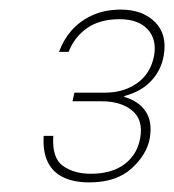

<svg xmlns="http://www.w3.org/2000/svg" viewBox="-20 -727 363 400"><path d="M103 -619Q112 -644 129 -663.5Q146 -683 172 -695Q198 -707 232 -707Q277 -707 303 -681Q329 -655 321 -611Q316 -581 295 -558.5Q274 -536 239 -527V-525Q268 -517 283 -495.5Q298 -474 292 -439Q286 -405 254 -376Q222 -347 166 -347Q134 -347 112 -357.5Q90 -368 79.5 -389.5Q69 -411 71 -444H91Q88 -398 111 -381.5Q134 -365 169 -365Q213 -365 239.5 -385Q266 -405 272 -439Q279 -477 255.5 -496.5Q232 -516 192 -516H131L135 -534H199Q238 -534 266 -554Q294 -574 301 -611Q307 -645 287.5 -666Q268 -687 229 -687Q188 -687 161.5 -668.5Q135 -650 123 -619Z"/></svg>

Font: Poppins Variable
Style: Italic
Weight: 100
Italic angle: -10°
Designer: Jonny Pinhorn
Foundry: Indian Type Foundry
Version: Version 6.000